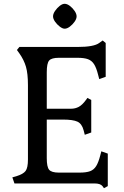

<svg xmlns="http://www.w3.org/2000/svg" viewBox="-20 -965 650 1010"><path d="M527 25 519 14Q508 0 477 0H56L45 -32L66 -38Q102 -49 114.5 -65.5Q127 -82 127 -126V-517Q127 -578 116.5 -614Q106 -650 82 -684L69 -702L82 -718H388Q474 -718 502 -739L520 -752L536 -739V-561L502 -549L496 -572Q487 -608 475 -627Q463 -646 443 -653.5Q423 -661 387 -661H290Q251 -661 238.5 -646.5Q226 -632 226 -585V-393H353Q376 -393 394.5 -403Q413 -413 432 -439L440 -450L460 -439V-268L426 -256L420 -279Q411 -314 387.5 -325Q364 -336 311 -336H226V-133Q226 -87 238.5 -72Q251 -57 290 -57H398Q434 -57 454 -64.5Q474 -72 486 -91.5Q498 -111 507 -146L513 -169L547 -157V14ZM320 -814Q309 -814 294.5 -825Q280 -836 269.5 -851Q259 -866 259 -879Q259 -892 269.5 -907.5Q280 -923 294 -934Q308 -945 320 -945Q333 -945 347.5 -934Q362 -923 372.5 -907.5Q383 -892 383 -879Q383 -866 372.5 -851Q362 -836 347.5 -825Q333 -814 320 -814Z"/></svg>

Font: Gabriela
Style: Regular
Weight: 400
Designer: Eduardo Rodriguez Tunni
Foundry: Eduardo Rodriguez Tunni
Version: Version 2.001;gftools[0.9.26]